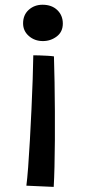

<svg xmlns="http://www.w3.org/2000/svg" viewBox="-20 -566 394 790"><path d="M117 -338.5Q126 -338.5 142.8 -338Q159.5 -337.5 176.2 -336.5Q193 -335.5 202 -334Q203.5 -286.5 204.5 -228.2Q205.5 -170 205.8 -108.8Q206 -47.5 205.8 11.2Q205.5 70 204.2 119.8Q203 169.5 201 203L88.5 198Q92 172 95.8 122.5Q99.5 73 103 10.8Q106.5 -51.5 109.5 -116.5Q112.5 -181.5 114.5 -239.8Q116.5 -298 117 -338.5ZM155 -546.5Q193 -546.5 215.8 -524.5Q238.5 -502.5 238.5 -469Q238.5 -435 213.5 -416Q188.5 -397 156.5 -397Q122.5 -397 98.8 -417.8Q75 -438.5 75 -470Q75 -504.5 98.2 -525.5Q121.5 -546.5 155 -546.5Z"/></svg>

Font: Grandstander Thin
Style: Regular
Weight: 400
Version: Version 1.200